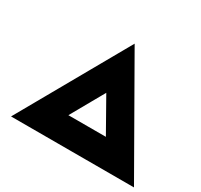

<svg xmlns="http://www.w3.org/2000/svg" viewBox="-155 -953 1209 1155"><g transform="rotate(30 449.5 -375.5)"><path d="M45 0 470 -751 899 0ZM275 -64 171 -179H779L667 -61L402 -530H538Z"/></g></svg>

Font: Lexend Tera Black
Style: Regular
Weight: 900
Version: Version 1.007